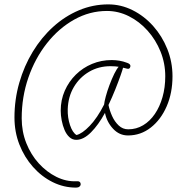

<svg xmlns="http://www.w3.org/2000/svg" viewBox="-20 -643 858 876"><path d="M327 213Q271 213 220.5 188Q170 163 130.5 118.5Q91 74 68.5 16.5Q46 -41 46 -107Q46 -189 68 -265.5Q90 -342 129.5 -407Q169 -472 222.5 -520.5Q276 -569 340 -596Q404 -623 474 -623Q532 -623 585 -596.5Q638 -570 679 -524Q720 -478 743.5 -419Q767 -360 767 -295Q767 -219 740.5 -158Q714 -97 668 -61Q622 -25 564 -25Q524 -25 495.5 -56Q467 -87 459 -128Q429 -73 395 -39Q361 -5 328 -5Q310 -5 296.5 -17.5Q283 -30 274.5 -50Q266 -70 261.5 -93.5Q257 -117 257 -138Q257 -187 275.5 -229Q294 -271 326 -302.5Q358 -334 400 -351.5Q442 -369 490 -369Q507 -369 525 -366Q543 -363 561 -356Q569 -353 572 -349.5Q575 -346 575 -342Q575 -338 572.5 -333.5Q570 -329 565 -329Q561 -329 550.5 -332Q540 -335 523.5 -338Q507 -341 484 -341Q430 -341 386.5 -315.5Q343 -290 317 -246Q291 -202 289 -145Q288 -106 299.5 -72Q311 -38 329 -27Q355 -33 389.5 -69Q424 -105 455 -166Q456 -178 462.5 -202.5Q469 -227 479.5 -255Q490 -283 501.5 -306.5Q513 -330 523 -340Q525 -342 528 -343.5Q531 -345 534 -345Q539 -345 541 -343Q543 -341 542 -336Q539 -324 529.5 -297Q520 -270 506 -235Q492 -200 475 -164Q480 -139 491.5 -113.5Q503 -88 521.5 -70.5Q540 -53 565 -53Q602 -53 633 -71.5Q664 -90 686.5 -123Q709 -156 721.5 -200Q734 -244 734 -295Q734 -354 712.5 -407.5Q691 -461 653.5 -503Q616 -545 568 -569Q520 -593 468 -593Q389 -593 318.5 -553.5Q248 -514 194 -445.5Q140 -377 109.5 -289Q79 -201 79 -103Q79 -43 100 10Q121 63 157 102.5Q193 142 237.5 164Q282 186 328 184Q338 183 343 186.5Q348 190 348 198Q348 204 342.5 208.5Q337 213 327 213Z"/></svg>

Font: Playpen Sans Thin
Style: Regular
Weight: 250
Designer: Laura Meseguer, Veronika Burian, José Scaglione
Foundry: TypeTogether
Version: Version 1.001